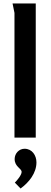

<svg xmlns="http://www.w3.org/2000/svg" viewBox="-20 -789 291 1101"><path d="M185 -769H52L63 -715V0H185ZM121 64C89 64 64 91 64 123C64 168 104 176 104 197C104 214 79 245 65 258L98 292C146 257 189 204 189 142C189 102 164 64 121 64Z"/></svg>

Font: Rosario
Style: Bold
Weight: 700
Designer: Hector Gatti
Foundry: Omnibus Type
Version: Version 1.100